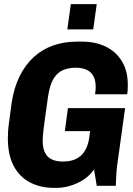

<svg xmlns="http://www.w3.org/2000/svg" viewBox="-20 -897 640 927"><path d="M240 10Q175 10 124.5 -16.5Q74 -43 46 -96Q18 -149 18 -229Q18 -244 19 -262.5Q20 -281 24.5 -312.5Q29 -344 36 -399Q47 -473 74.5 -528.5Q102 -584 143 -621.5Q184 -659 237 -677.5Q290 -696 350 -696H377Q442 -696 491.5 -671.5Q541 -647 569 -600.5Q597 -554 597 -488Q597 -477 596.5 -465.5Q596 -454 594 -442H439Q442 -458 442 -478Q442 -508 431.5 -528.5Q421 -549 399.5 -559.5Q378 -570 344 -570Q311 -570 284 -558.5Q257 -547 238.5 -517Q220 -487 212 -431Q204 -373 198.5 -335Q193 -297 190.5 -274.5Q188 -252 187 -239Q186 -226 186 -217Q186 -181 198 -158.5Q210 -136 232 -126.5Q254 -117 284 -117Q307 -117 327.5 -122.5Q348 -128 365 -141Q382 -154 394 -176.5Q406 -199 411 -233L415 -264H293L308 -375H584L551 -137Q544 -93 542 -62.5Q540 -32 539 0H447L434 -79Q405 -37 354.5 -13.5Q304 10 254 10ZM305 -755 322 -877H447L430 -755Z"/></svg>

Font: Chivo Mono Medium
Style: Bold Italic
Weight: 700
Italic angle: -8.05°
Monospace: yes
Version: Version 1.008